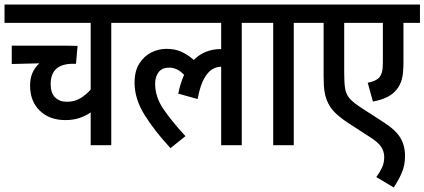

<svg xmlns="http://www.w3.org/2000/svg" viewBox="-20 -642 1877 849"><path d="M554 -541H472V0H381V-145Q360 -130 332 -120.5Q304 -111 269 -111Q199 -111 156 -152.5Q113 -194 113 -264Q113 -325 154 -362L32 -359V-440H276Q290 -440 303.5 -439.5Q317 -439 323 -439L316 -360H303Q204 -360 204 -270Q204 -231 223.5 -211.5Q243 -192 276 -192Q309 -192 334.5 -207Q360 -222 381 -246V-541H0V-622H554Z M541 -541V-622H1132V-541H1049V0H958V-347H957Q938 -347 919 -336Q900 -325 882.5 -294.5Q865 -264 854 -204L768 -228Q778 -275 794 -311Q780 -326 763.5 -334.5Q747 -343 728 -343Q697 -343 681.5 -323Q666 -303 666 -272Q666 -215 700.5 -163Q735 -111 800 -40L734 13Q664 -62 619.5 -133.5Q575 -205 575 -276Q575 -328 596 -361Q617 -394 649 -410Q681 -426 716 -426Q753 -426 781 -413.5Q809 -401 837 -377Q885 -425 956 -425Q957 -425 958 -425V-541Z M1279 -541V0H1188V-541H1119V-622H1362V-541Z M1837 -541H1764V-366Q1764 -319 1757 -292Q1750 -265 1733 -245Q1702 -206 1629 -193L1606 -276Q1641 -283 1656 -298Q1665 -309 1669 -323Q1673 -337 1673 -366V-541H1502V-317Q1502 -274 1506.5 -248.5Q1511 -223 1527.5 -205Q1544 -187 1578 -165L1677 -101Q1730 -67 1750.5 -32.5Q1771 2 1771 47Q1771 90 1756 123.5Q1741 157 1721 187L1644 141Q1658 122 1668.5 100.5Q1679 79 1679 53Q1679 29 1666 8Q1653 -13 1611 -39L1520 -98Q1488 -119 1465.5 -140Q1443 -161 1431 -186Q1420 -208 1415.5 -234Q1411 -260 1411 -305V-541H1349V-622H1837Z"/></svg>

Font: Noto Sans Condensed Medium
Style: Regular
Weight: 500
Width: 3
Designer: Monotype Design Team
Foundry: Monotype Imaging Inc.
Version: Version 2.013; ttfautohint (v1.8.4.7-5d5b)